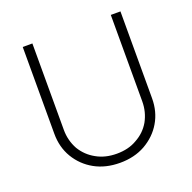

<svg xmlns="http://www.w3.org/2000/svg" viewBox="-131 -863 1009 1010"><g transform="rotate(-20 373.5 -358.0)"><path d="M612 -112Q578 -54 515 -18Q454 16 374 16Q293 16 232 -18Q171 -52 135 -112Q100 -171 100 -246V-732H154V-248Q154 -189 182 -138Q211 -90 260 -63Q309 -35 374 -35Q440 -35 487 -63Q537 -90 565 -138Q593 -189 593 -248V-732H647V-246Q647 -171 612 -112Z"/></g></svg>

Font: Sinter Light
Style: Regular
Weight: 300
Foundry: Adobe & rsms
Version: Version 1.000